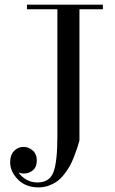

<svg xmlns="http://www.w3.org/2000/svg" viewBox="-20 -770 490 820"><path d="M95.2 -750H419.4V-730.5H319.3V-169.9Q314 -150.9 309.3 -136.5Q304.7 -122.1 295.9 -99.9Q287.1 -77.6 278.1 -61.3Q269 -44.9 254.9 -26.6Q240.7 -8.3 225.3 3.2Q210 14.6 189 22.5Q168 30.3 144.5 30.3Q90.3 30.3 56.9 -3.2Q23.4 -36.6 23.4 -77.6Q23.4 -107.9 40 -125.2Q56.6 -142.6 80.6 -142.6Q102.1 -142.6 119.6 -127.4Q137.2 -112.3 137.2 -84Q137.2 -57.1 120.8 -43Q104.5 -28.8 80.6 -28.8Q71.3 -28.8 59.1 -33.2Q72.3 -14.2 93.5 -2.4Q114.7 9.3 140.1 9.3Q191.4 9.3 208.3 -34.9Q225.1 -79.1 225.1 -189.9V-730.5H95.2Z"/></svg>

Font: Bodoni* 11pt
Style: Regular
Weight: 400
Version: Version 2.3